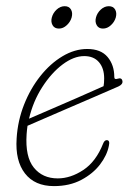

<svg xmlns="http://www.w3.org/2000/svg" viewBox="-20 -608 435 635"><path d="M340 -125.5Q334 -94.5 310.8 -64Q287.5 -33.5 248.8 -13Q210 7.5 158.5 7.5Q95 7.5 62.5 -34.5Q30 -76.5 35 -150Q38.5 -208.5 59.5 -261.8Q80.5 -315 113.5 -356.5Q146.5 -398 186.8 -422Q227 -446 268.5 -446Q313.5 -446 335.8 -419.5Q358 -393 358 -353.5Q358 -344 368.5 -347.5Q383 -352.5 385 -339.5Q386.5 -329 371.5 -322Q337.5 -307 293.2 -288Q249 -269 204.5 -249.8Q160 -230.5 124 -215Q88 -199.5 71 -192Q69 -178 68 -164Q63 -89.5 91.8 -53.8Q120.5 -18 171 -18Q213.5 -18 255.5 -45.8Q297.5 -73.5 321 -133Q325.5 -144.5 333 -144.5Q344.5 -144.5 340 -125.5ZM258.5 -422.5Q224 -422.5 187 -394.8Q150 -367 119.8 -320Q89.5 -273 76 -215.5Q100 -226 143.2 -244.5Q186.5 -263 234.8 -284.2Q283 -305.5 322.5 -323Q324.5 -333 324.5 -348.5Q324.5 -382.5 307.2 -402.5Q290 -422.5 258.5 -422.5ZM175 -513.5Q160 -513.5 153.8 -524.8Q147.5 -536 151.5 -550.5Q155.5 -565.5 167.5 -576.5Q179.5 -587.5 194 -587.5Q208.5 -587.5 214.8 -576.5Q221 -565.5 217 -550.5Q213 -536 201 -524.8Q189 -513.5 175 -513.5ZM320.5 -513.5Q306 -513.5 299.8 -524.8Q293.5 -536 297.5 -550.5Q301.5 -565.5 313.5 -576.5Q325.5 -587.5 340 -587.5Q354.5 -587.5 360.8 -576.5Q367 -565.5 363 -550.5Q359 -536 347 -524.8Q335 -513.5 320.5 -513.5Z"/></svg>

Font: Fraunces 72pt SuperSoft Thin
Style: Italic
Weight: 100
Italic angle: -16°
Version: Version 1.000;[b76b70a41]